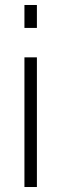

<svg xmlns="http://www.w3.org/2000/svg" viewBox="-20 -750 247 770"><path d="M78 -638V-730H128V-638ZM78 0V-520H128V0Z"/></svg>

Font: Raleway-v4020 Light
Style: Regular
Weight: 300
Designer: Matt McInerney, Pablo Impallari, Rodrigo Fuenzalida
Foundry: Matt McInerney, Pablo Impallari, Rodrigo Fuenzalida
Version: Version 4.020;PS 004.020;hotconv 1.0.88;makeotf.lib2.5.64775